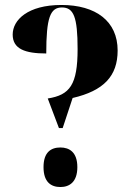

<svg xmlns="http://www.w3.org/2000/svg" viewBox="-20 -744 543 772"><path d="M172 -348 217 -229H232L272 -350C397 -379 453 -438 453 -541C453 -659 365 -724 227 -724C92 -724 31 -664 31 -605C31 -547 81 -529 166 -529C166 -673 182 -714 229 -714C276 -714 292 -676 292 -547C292 -403 261 -362 172 -348ZM223 8C259 8 291 -12 291 -72C291 -132 259 -151 223 -151C185 -151 155 -132 155 -72C155 -12 185 8 223 8Z"/></svg>

Font: Noto Serif Display Condensed ExtraBold
Style: Regular
Weight: 800
Width: 3
Designer: Monotype Design Team
Foundry: Monotype Imaging Inc.
Version: Version 2.009